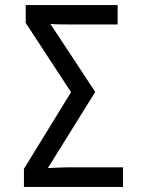

<svg xmlns="http://www.w3.org/2000/svg" viewBox="-20 -734 570 754"><path d="M74 0H463V-77H254C227 -77 196 -75 168 -74L354 -373L178 -640C196 -638 229 -638 253 -638H442V-714H81V-644L259 -372L74 -71Z"/></svg>

Font: Noto Sans Mono Condensed
Style: Regular
Weight: 400
Width: 3
Designer: Monotype Design Team
Foundry: Monotype Imaging Inc.
Version: Version 2.014